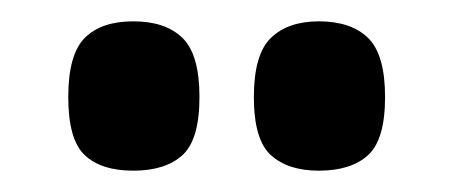

<svg xmlns="http://www.w3.org/2000/svg" viewBox="-20 -776 425 180"><path d="M279 -616Q250 -616 234 -630.5Q218 -645 218 -685Q218 -725 234 -740.5Q250 -756 279 -756Q309 -756 325 -740.5Q341 -725 341 -685Q341 -645 325 -630.5Q309 -616 279 -616ZM105 -616Q75 -616 59.5 -630.5Q44 -645 44 -685Q44 -725 59.5 -740.5Q75 -756 105 -756Q135 -756 151 -740.5Q167 -725 167 -685Q167 -645 151 -630.5Q135 -616 105 -616Z"/></svg>

Font: Georama SemiCondensed
Style: Bold
Weight: 700
Width: 4
Designer: Jean-Baptiste Levee
Foundry: Production Type
Version: Version 1.000